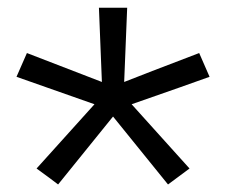

<svg xmlns="http://www.w3.org/2000/svg" viewBox="-20 -617 596 505"><path d="M23.4 -415Q30.3 -430.7 50.8 -477.5Q100.6 -458 248 -401.4Q246.1 -450.2 240.2 -596.7Q258.8 -596.7 314.5 -596.7Q312.5 -547.9 306.6 -401.4Q355.5 -420.9 503.9 -477.5Q510.7 -461.9 531.2 -415Q480.5 -396.5 326.2 -342.8Q364.3 -300.8 478.5 -173.8Q463.9 -163.1 421.9 -131.8Q385.7 -176.8 277.3 -310.5Q241.2 -265.6 132.8 -131.8Q119.1 -142.6 76.2 -173.8Q114.3 -215.8 228.5 -342.8Q176.8 -361.3 23.4 -415Z"/></svg>

Font: Gothic A1
Style: Regular
Weight: 400
Designer: HanYang I&C Co.,Ltd.
Version: Version 2.50